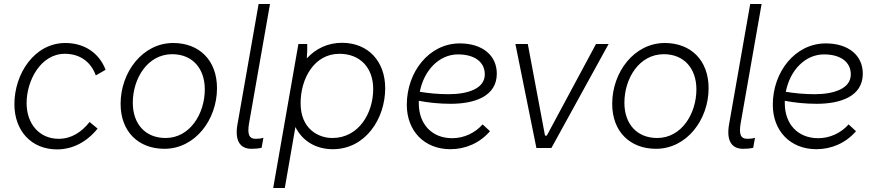

<svg xmlns="http://www.w3.org/2000/svg" viewBox="-20 -740 4384 960"><path d="M265 7C343 7 414 -30 468 -97L428 -130C388 -80 338 -46 273 -46C177 -46 113 -121 113 -224C113 -338 184 -471 304 -471C382 -471 435 -429 459 -363L508 -391C476 -475 402 -525 307 -525C151 -525 52 -370 52 -219C52 -86 137 7 265 7Z M802 4C956 4 1065 -142 1065 -299C1065 -439 976 -525 846 -525C693 -525 583 -379 583 -221C583 -81 673 4 802 4ZM808 -50C706 -50 644 -121 644 -226C644 -348 718 -469 841 -469C942 -469 1004 -398 1004 -293C1004 -172 930 -50 808 -50Z M1237 4C1256 4 1269 3 1288 -1L1297 -51C1283 -47 1272 -46 1259 -46C1223 -46 1217 -72 1225 -122L1330 -720H1273L1167 -116C1154 -40 1178 4 1237 4Z M1346 200H1404L1457 -105C1491 -37 1557 6 1644 6C1807 6 1906 -146 1906 -299C1906 -432 1822 -526 1690 -526C1619 -526 1559 -497 1514 -448C1516 -473 1517 -499 1516 -520H1472ZM1642 -50C1572 -50 1483 -95 1483 -224C1483 -347 1551 -471 1677 -471C1781 -471 1846 -401 1846 -295C1846 -172 1772 -50 1642 -50Z M2232 6C2308 6 2379 -25 2430 -84L2393 -118C2356 -76 2301 -49 2241 -49C2139 -49 2074 -120 2074 -223V-236C2121 -227 2176 -221 2233 -221C2351 -221 2464 -257 2464 -372C2464 -463 2392 -523 2279 -523C2126 -523 2014 -381 2014 -216C2014 -86 2101 6 2232 6ZM2079 -281C2100 -389 2176 -468 2270 -468C2353 -468 2404 -430 2404 -368C2404 -296 2318 -269 2223 -269C2171 -269 2121 -274 2079 -281Z M2662 0H2737L3023 -520H2960L2714 -62H2705L2619 -520H2557Z M3260 4C3414 4 3523 -142 3523 -299C3523 -439 3434 -525 3304 -525C3151 -525 3041 -379 3041 -221C3041 -81 3131 4 3260 4ZM3266 -50C3164 -50 3102 -121 3102 -226C3102 -348 3176 -469 3299 -469C3400 -469 3462 -398 3462 -293C3462 -172 3388 -50 3266 -50Z M3695 4C3714 4 3727 3 3746 -1L3755 -51C3741 -47 3730 -46 3717 -46C3681 -46 3675 -72 3683 -122L3788 -720H3731L3625 -116C3612 -40 3636 4 3695 4Z M4062 6C4138 6 4209 -25 4260 -84L4223 -118C4186 -76 4131 -49 4071 -49C3969 -49 3904 -120 3904 -223V-236C3951 -227 4006 -221 4063 -221C4181 -221 4294 -257 4294 -372C4294 -463 4222 -523 4109 -523C3956 -523 3844 -381 3844 -216C3844 -86 3931 6 4062 6ZM3909 -281C3930 -389 4006 -468 4100 -468C4183 -468 4234 -430 4234 -368C4234 -296 4148 -269 4053 -269C4001 -269 3951 -274 3909 -281Z"/></svg>

Font: Fixel Text 20240404 Light
Style: Italic
Weight: 300
Width: 4
Italic angle: -10°
Designer: AlfaBravo + MacPaw
Foundry: Kyrylo Tkachov, Marchela Mozhyna, Serhii Makarenko, Maria Weinstein, Zakhar Kryvoshyya
Version: Version 1.211;Glyphs 3.2 (3225)